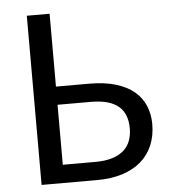

<svg xmlns="http://www.w3.org/2000/svg" viewBox="-52 -763 711 810"><g transform="rotate(-5 304.0 -358.0)"><path d="M327 -77Q368.5 -77 398.2 -86.5Q428 -96 446.8 -112.8Q465.5 -129.5 474.2 -153.2Q483 -177 483 -205.5Q483 -235.5 474.2 -258.8Q465.5 -282 446.8 -298.2Q428 -314.5 398.5 -322.8Q369 -331 327.5 -331H188V-77ZM327.5 -408Q393 -408 440.5 -393.8Q488 -379.5 518.8 -353.8Q549.5 -328 564.2 -292.5Q579 -257 579 -215Q579 -165.5 562.2 -125.8Q545.5 -86 513.2 -58Q481 -30 434 -15Q387 0 327 0H91.5V-716.5H188V-408Z"/></g></svg>

Font: Lato
Style: Regular
Weight: 400
Designer: Lukasz Dziedzic with Adam Twardoch and Botio Nikoltchev
Foundry: tyPoland Lukasz Dziedzic
Version: Version 2.015; 2015-08-06; http://www.latofonts.com/